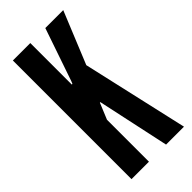

<svg xmlns="http://www.w3.org/2000/svg" viewBox="-233 -788 841 841"><g transform="rotate(-45 187.5 -367.5)"><path d="M40 0V-735H148V-490V-478H152L157 -490L241 -735H352L253 -493L365 0H254L182 -335H179L148 -260V0Z"/></g></svg>

Font: League Gothic
Style: Regular
Weight: 400
Designer: The League of Moveable Type
Version: Version 2.001